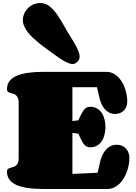

<svg xmlns="http://www.w3.org/2000/svg" viewBox="-20 -1255 902 1275"><path d="M680.2 -412.1Q680.2 -386.2 674.3 -361.8Q668.5 -337.4 656.2 -318.6Q644 -299.8 625 -288.3Q606 -276.9 579.1 -276.9Q563.5 -276.9 552.7 -283.4Q542 -290 533.7 -302Q525.4 -314 517.6 -330.6Q509.8 -347.2 500 -367.2L460.9 -372.1V-100.1L627.9 -107.9L647.9 -192.9Q656.2 -220.7 668 -240Q679.7 -259.3 693.6 -271.2Q707.5 -283.2 723.1 -288.6Q738.8 -293.9 754.4 -293.9Q772.5 -293.9 788.1 -287.8Q803.7 -281.7 815.2 -270Q826.7 -258.3 833 -241.9Q839.4 -225.6 839.4 -205.1Q839.4 -185.1 835.2 -161.9Q831.1 -138.7 823 -116Q814.9 -93.3 802.7 -72.3Q790.5 -51.3 773.9 -35.2Q757.3 -19 736.6 -9.5Q715.8 0 690.9 0H266.1Q208.5 0 163.8 -6.6Q119.1 -13.2 88.6 -27.1Q58.1 -41 42.2 -63Q26.4 -85 26.4 -115.2Q26.4 -127 32.2 -132.1Q38.1 -137.2 46.6 -139.9Q55.2 -142.6 65.2 -145Q75.2 -147.5 83.7 -153.6Q92.3 -159.7 98.1 -171.4Q104 -183.1 104 -205.1V-573.2Q104 -594.7 98.1 -606.7Q92.3 -618.7 83.7 -624.8Q75.2 -630.9 65.2 -633.3Q55.2 -635.7 46.6 -638.4Q38.1 -641.1 32.2 -646.2Q26.4 -651.4 26.4 -663.1Q26.4 -693.4 42.2 -715.1Q58.1 -736.8 88.6 -750.7Q119.1 -764.6 163.8 -771.2Q208.5 -777.8 266.1 -777.8H685.1Q720.7 -777.8 747.1 -758.3Q773.4 -738.8 790.8 -709.2Q808.1 -679.7 816.7 -645.5Q825.2 -611.3 825.2 -582Q825.2 -562.5 819.1 -546.9Q813 -531.2 802 -520.5Q791 -509.8 776.1 -503.9Q761.2 -498 744.1 -498Q729 -498 714.4 -503.2Q699.7 -508.3 686.5 -519.8Q673.3 -531.2 662.1 -549.6Q650.9 -567.9 643.1 -594.2L624 -675.8H460.9V-451.2L500 -456.1Q509.8 -475.6 517.6 -492.2Q525.4 -508.8 533.7 -520.8Q542 -532.7 552.7 -539.3Q563.5 -545.9 579.1 -545.9Q606 -545.9 625 -534.4Q644 -522.9 656.2 -504.4Q668.5 -485.8 674.3 -461.7Q680.2 -437.5 680.2 -412.1ZM508.8 -877Q508.8 -869.1 504.9 -860.8Q501 -852.5 494.4 -845.5Q487.8 -838.4 479.2 -834Q470.7 -829.6 461.9 -829.6Q444.3 -829.6 413.3 -845.7Q382.3 -861.8 332.5 -898.9Q313.5 -913.1 291.3 -929Q269 -944.8 246.8 -962.4Q224.6 -980 203.9 -998.8Q183.1 -1017.6 167 -1037.8Q150.9 -1058.1 141.4 -1079.3Q131.8 -1100.6 131.8 -1123Q131.8 -1143.1 140.1 -1163.1Q148.4 -1183.1 163.6 -1199Q178.7 -1214.8 200 -1224.9Q221.2 -1234.9 247.6 -1234.9Q280.8 -1234.9 306.9 -1214.8Q333 -1194.8 355.7 -1163.3Q378.4 -1131.8 399.7 -1093.3Q420.9 -1054.7 444.3 -1017.6Q463.4 -987.8 475.8 -965.8Q488.3 -943.8 495.6 -927.5Q502.9 -911.1 505.9 -899.2Q508.8 -887.2 508.8 -877Z"/></svg>

Font: Corben
Style: Bold
Weight: 700
Designer: vernon adams
Foundry: vernon adams
Version: Version 1.101; ttfautohint (v1.6)